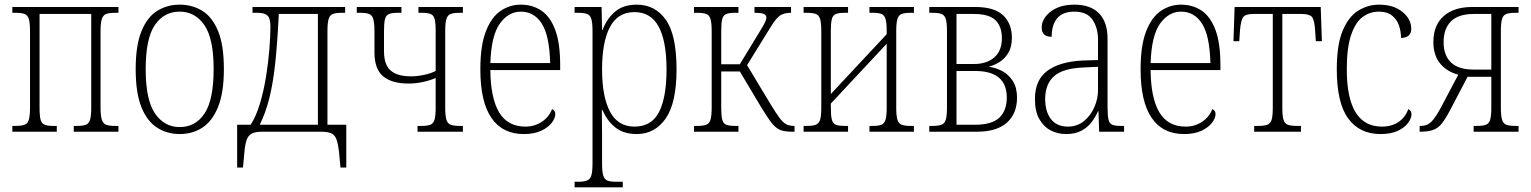

<svg xmlns="http://www.w3.org/2000/svg" viewBox="-20 -566 6578 825"><path d="M33 0V-25H47Q72 -25 85.5 -30Q99 -35 104 -52Q109 -69 109 -104V-432Q109 -467 104 -484Q99 -501 85.5 -506Q72 -511 47 -511H33V-536H489V-511H474Q449 -511 436 -506Q423 -501 417.5 -484Q412 -467 412 -432V-104Q412 -69 417.5 -52Q423 -35 436 -30Q449 -25 474 -25H489V0H297V-25H312Q336 -25 349 -30Q362 -35 367 -51.5Q372 -68 372 -103V-506H150V-103Q150 -68 154.5 -51.5Q159 -35 172 -30Q185 -25 209 -25H224V0Z M752 10Q698 10 655 -17.5Q612 -45 587.5 -106Q563 -167 563 -269Q563 -370 587.5 -431Q612 -492 655 -519Q698 -546 752 -546Q807 -546 850 -519Q893 -492 917.5 -431.5Q942 -371 942 -269Q942 -168 917 -106.5Q892 -45 849.5 -17.5Q807 10 752 10ZM752 -20Q820 -20 859 -78.5Q898 -137 898 -269Q898 -401 858 -458.5Q818 -516 752 -516Q685 -516 645.5 -458.5Q606 -401 606 -269Q606 -137 646 -78.5Q686 -20 752 -20Z M999 154V-30H1057Q1080 -65 1096.5 -119.5Q1113 -174 1123 -236Q1133 -298 1137.5 -355Q1142 -412 1142 -452Q1142 -487 1129.5 -499Q1117 -511 1086 -511H1065V-536H1463V-511H1448Q1424 -511 1410.5 -506Q1397 -501 1392 -484Q1387 -467 1387 -432V-30H1468V154H1443L1437 90Q1433 53 1426 33.5Q1419 14 1403.5 7Q1388 0 1361 0H1106Q1079 0 1063.5 7Q1048 14 1040.5 33.5Q1033 53 1030 90L1024 154ZM1096 -30H1346V-506H1178Q1172 -381 1162.5 -293.5Q1153 -206 1137 -143Q1121 -80 1096 -30Z M1774 0V-25H1792Q1816 -25 1829 -30Q1842 -35 1847 -51.5Q1852 -68 1852 -103V-231Q1827 -220 1796.5 -213.5Q1766 -207 1735 -207Q1664 -207 1626.5 -238Q1589 -269 1589 -341V-432Q1589 -467 1584 -484Q1579 -501 1566 -506Q1553 -511 1528 -511H1513V-536H1705V-511H1690Q1665 -511 1652 -506Q1639 -501 1634.5 -484.5Q1630 -468 1630 -433V-346Q1630 -288 1658.5 -263Q1687 -238 1746 -238Q1772 -238 1801 -244Q1830 -250 1852 -261V-433Q1852 -468 1847.5 -484.5Q1843 -501 1830 -506Q1817 -511 1793 -511H1778V-536H1969V-511H1955Q1930 -511 1916.5 -506Q1903 -501 1898 -484Q1893 -467 1893 -432V-104Q1893 -69 1898 -52Q1903 -35 1916.5 -30Q1930 -25 1955 -25H1969V0Z M2231 10Q2139 10 2091.5 -59.5Q2044 -129 2044 -268Q2044 -371 2068 -432Q2092 -493 2131.5 -519.5Q2171 -546 2217 -546Q2268 -546 2306 -520.5Q2344 -495 2365.5 -438Q2387 -381 2387 -286V-265H2087Q2088 -145 2124.5 -83.5Q2161 -22 2238 -22Q2277 -22 2308 -42.5Q2339 -63 2352 -97Q2366 -92 2366 -76Q2366 -58 2350.5 -38Q2335 -18 2305 -4Q2275 10 2231 10ZM2344 -295Q2341 -413 2308 -464.5Q2275 -516 2218 -516Q2165 -516 2128 -465Q2091 -414 2087 -295Z M2449 239V215H2464Q2489 215 2502.5 209.5Q2516 204 2521 187.5Q2526 171 2526 135V-432Q2526 -467 2521 -484Q2516 -501 2502.5 -506Q2489 -511 2464 -511H2449V-536H2565L2567 -437H2569Q2588 -487 2623.5 -516.5Q2659 -546 2716 -546Q2795 -546 2841 -481Q2887 -416 2887 -268Q2887 -124 2840.5 -57Q2794 10 2716 10Q2660 10 2624.5 -18Q2589 -46 2569 -93H2566Q2567 -48 2567 15V136Q2567 171 2572 188Q2577 205 2590 210Q2603 215 2629 215H2656V239ZM2706 -22Q2780 -22 2812 -85Q2844 -148 2844 -268Q2844 -388 2810.5 -451Q2777 -514 2706 -514Q2635 -514 2601 -450Q2567 -386 2567 -268Q2567 -151 2601 -86.5Q2635 -22 2706 -22Z M2962 0V-25H2976Q3001 -25 3014.5 -30Q3028 -35 3033 -52Q3038 -69 3038 -104V-432Q3038 -467 3033 -484Q3028 -501 3014.5 -506Q3001 -511 2976 -511H2962V-536H3153V-511H3138Q3114 -511 3101 -506Q3088 -501 3083.5 -484.5Q3079 -468 3079 -433V-290H3159L3243 -428Q3261 -457 3267 -469.5Q3273 -482 3273 -491Q3273 -501 3262.5 -506Q3252 -511 3222 -511V-536H3379V-511Q3349 -511 3332 -499.5Q3315 -488 3294 -454L3190 -286L3290 -120Q3313 -82 3328 -61.5Q3343 -41 3357 -33Q3371 -25 3391 -25H3394V0H3385Q3353 0 3334 -7Q3315 -14 3296.5 -37Q3278 -60 3249 -108L3159 -259H3079V-103Q3079 -68 3083.5 -51.5Q3088 -35 3100.5 -30Q3113 -25 3139 -25H3153V0Z M3433 0V-25H3447Q3472 -25 3485.5 -30Q3499 -35 3504 -52Q3509 -69 3509 -104V-432Q3509 -467 3504 -484Q3499 -501 3485.5 -506Q3472 -511 3447 -511H3433V-536H3624V-511H3609Q3585 -511 3572 -506Q3559 -501 3554.5 -484.5Q3550 -468 3550 -433V-162L3790 -419V-433Q3790 -468 3785 -484.5Q3780 -501 3767.5 -506Q3755 -511 3731 -511H3716V-536H3907V-511H3892Q3868 -511 3854.5 -506Q3841 -501 3836 -484Q3831 -467 3831 -432V-104Q3831 -69 3836 -52Q3841 -35 3854.5 -30Q3868 -25 3892 -25H3907V0H3716V-25H3731Q3755 -25 3767.5 -30Q3780 -35 3785 -51.5Q3790 -68 3790 -103V-378L3550 -121V-103Q3550 -68 3554.5 -51.5Q3559 -35 3571.5 -30Q3584 -25 3609 -25H3624V0Z M3973 0V-25H3987Q4012 -25 4025.5 -30Q4039 -35 4044 -52Q4049 -69 4049 -104V-432Q4049 -467 4044 -484Q4039 -501 4025.5 -506Q4012 -511 3987 -511H3973V-536H4170Q4253 -536 4290.5 -500Q4328 -464 4328 -404Q4328 -364 4312.5 -338.5Q4297 -313 4274 -299Q4251 -285 4230 -280V-279Q4259 -275 4286.5 -260.5Q4314 -246 4332 -218Q4350 -190 4350 -146Q4350 -78 4306.5 -39Q4263 0 4177 0ZM4090 -291H4165Q4220 -291 4252.5 -319.5Q4285 -348 4285 -402Q4285 -452 4257.5 -479Q4230 -506 4165 -506H4090ZM4090 -30H4170Q4241 -30 4273.5 -60Q4306 -90 4306 -147Q4306 -261 4170 -261H4090Z M4561 10Q4525 10 4495 -5.5Q4465 -21 4446 -54Q4427 -87 4427 -141Q4427 -222 4480 -261.5Q4533 -301 4632 -306L4698 -308V-396Q4698 -446 4674.5 -481Q4651 -516 4596 -516Q4547 -516 4523 -488Q4499 -460 4499 -408Q4456 -408 4456 -447Q4456 -486 4494.5 -516Q4533 -546 4597 -546Q4666 -546 4702.5 -508.5Q4739 -471 4739 -400V-104Q4739 -70 4743 -52.5Q4747 -35 4759.5 -30Q4772 -25 4796 -25H4810V0H4703L4700 -88H4698Q4688 -65 4671.5 -42.5Q4655 -20 4628 -5Q4601 10 4561 10ZM4568 -22Q4609 -22 4638 -46Q4667 -70 4682.5 -106Q4698 -142 4698 -178V-279L4634 -276Q4546 -272 4508.5 -238Q4471 -204 4471 -141Q4471 -86 4496 -54Q4521 -22 4568 -22Z M5068 10Q4976 10 4928.5 -59.5Q4881 -129 4881 -268Q4881 -371 4905 -432Q4929 -493 4968.5 -519.5Q5008 -546 5054 -546Q5105 -546 5143 -520.5Q5181 -495 5202.5 -438Q5224 -381 5224 -286V-265H4924Q4925 -145 4961.5 -83.5Q4998 -22 5075 -22Q5114 -22 5145 -42.5Q5176 -63 5189 -97Q5203 -92 5203 -76Q5203 -58 5187.5 -38Q5172 -18 5142 -4Q5112 10 5068 10ZM5181 -295Q5178 -413 5145 -464.5Q5112 -516 5055 -516Q5002 -516 4965 -465Q4928 -414 4924 -295Z M5369 0V-25H5387Q5412 -25 5425.5 -30Q5439 -35 5444 -51.5Q5449 -68 5449 -103V-506H5366Q5333 -506 5322.5 -493.5Q5312 -481 5308 -435L5305 -389H5280L5285 -536H5655L5660 -389H5634L5631 -435Q5628 -481 5617 -493.5Q5606 -506 5573 -506H5490V-103Q5490 -68 5495 -51.5Q5500 -35 5513.5 -30Q5527 -25 5552 -25H5570V0Z M5912 10Q5822 10 5773 -57Q5724 -124 5724 -268Q5724 -374 5749.5 -434.5Q5775 -495 5816.5 -520.5Q5858 -546 5905 -546Q5968 -546 6006 -515Q6044 -484 6044 -442Q6044 -404 6000 -403Q6000 -431 5991 -457Q5982 -483 5961 -499.5Q5940 -516 5905 -516Q5866 -516 5835 -493Q5804 -470 5785.5 -415.5Q5767 -361 5767 -268Q5767 -22 5918 -22Q5960 -22 5989.5 -42Q6019 -62 6031 -97Q6045 -91 6045 -75Q6045 -58 6030.5 -38Q6016 -18 5986.5 -4Q5957 10 5912 10Z M6080 0V-25H6085Q6113 -25 6131 -43.5Q6149 -62 6172 -105L6246 -245Q6195 -259 6167 -294.5Q6139 -330 6139 -385Q6139 -458 6183.5 -497Q6228 -536 6306 -536H6505V-511H6491Q6466 -511 6452.5 -506Q6439 -501 6434 -484Q6429 -467 6429 -432V-104Q6429 -69 6434 -52Q6439 -35 6452.5 -30Q6466 -25 6491 -25H6505V0H6312V-25H6327Q6352 -25 6365 -30Q6378 -35 6383 -51.5Q6388 -68 6388 -103V-236H6286L6210 -91Q6191 -55 6175 -35Q6159 -15 6137.5 -7.5Q6116 0 6080 0ZM6312 -267H6388V-506H6312Q6247 -506 6215 -474.5Q6183 -443 6183 -385Q6183 -328 6215 -297.5Q6247 -267 6312 -267Z"/></svg>

Font: Noto Serif Condensed ExtraLight
Style: Regular
Weight: 200
Width: 3
Designer: Monotype Design Team
Foundry: Monotype Imaging Inc.
Version: Version 2.013; ttfautohint (v1.8.4.7-5d5b)